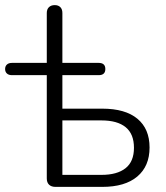

<svg xmlns="http://www.w3.org/2000/svg" viewBox="-23 -731 649 751"><path d="M160 -33V-437H24Q11 -437 4 -443.5Q-3 -450 -3 -461Q-3 -472 4 -478.5Q11 -485 24 -485H160V-680Q160 -695 168.5 -703Q177 -711 191 -711Q205 -711 213 -703Q221 -695 221 -680V-485H363Q389 -485 389 -461Q389 -437 363 -437H221V-306H377Q467 -306 514.5 -266.5Q562 -227 562 -154Q562 -81 514 -40.5Q466 0 377 0H194Q178 0 169 -8.5Q160 -17 160 -33ZM501 -153Q501 -207 468.5 -233.5Q436 -260 374 -260H221V-47H374Q435 -47 468 -73Q501 -99 501 -153Z"/></svg>

Font: SN Pro Light
Style: Regular
Weight: 300
Designer: Tobias Whetton
Foundry: Supernotes
Version: Version 1.002